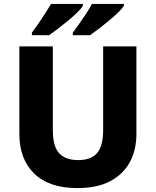

<svg xmlns="http://www.w3.org/2000/svg" viewBox="-20 -951 796 981"><path d="M677 -267Q677 -185 643.5 -123Q610 -61 543.5 -25.5Q477 10 375 10Q231 10 155 -64Q79 -138 79 -266V-714H250V-285Q250 -203 282.5 -168Q315 -133 379 -133Q446 -133 476.5 -169.5Q507 -206 507 -286V-714H677ZM613 -921Q605 -908 584.5 -888Q564 -868 537.5 -846Q511 -824 485 -804Q459 -784 440 -771H352V-784Q366 -803 384.5 -829Q403 -855 420.5 -882Q438 -909 450 -931H613ZM403 -921Q396 -908 375.5 -888Q355 -868 328.5 -846Q302 -824 276 -804Q250 -784 231 -771H143V-784Q157 -803 175 -829Q193 -855 210.5 -882Q228 -909 241 -931H403Z"/></svg>

Font: Noto Sans Tamil ExtraBold
Style: Regular
Weight: 800
Designer: Jelle Bosma - Monotype Design Team
Foundry: Monotype Imaging Inc.
Version: Version 2.004; ttfautohint (v1.8.4.7-5d5b)